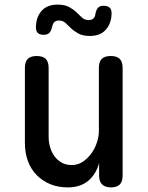

<svg xmlns="http://www.w3.org/2000/svg" viewBox="-20 -803 640 833"><path d="M409 -234V-508Q409 -535 421.5 -547.5Q434 -560 461 -560Q487 -560 499.5 -547.5Q512 -535 512 -508V-41Q512 -15 499.5 -2.5Q487 10 462 10Q437 10 423.5 -2.5Q410 -15 410 -41V-95Q396 -46 362 -18Q328 10 274 10Q232 10 198 -4Q164 -18 139 -43.5Q114 -69 101 -104.5Q88 -140 88 -183V-508Q88 -535 100.5 -547.5Q113 -560 139 -560Q166 -560 178.5 -547.5Q191 -535 191 -508V-210Q191 -186 197.5 -164Q204 -142 216.5 -125Q229 -108 247.5 -97.5Q266 -87 292 -87Q318 -87 339.5 -101.5Q361 -116 376.5 -137.5Q392 -159 400.5 -185Q409 -211 409 -234ZM206 -686Q202 -668 193.5 -660Q185 -652 170 -652Q152 -652 143.5 -660.5Q135 -669 136 -687Q137 -730 161 -756.5Q185 -783 230 -783Q261 -783 280 -772.5Q299 -762 312 -749.5Q325 -737 336 -726.5Q347 -716 365 -716Q373 -716 378.5 -718.5Q384 -721 387 -724.5Q390 -728 392 -733.5Q394 -739 394 -744Q398 -762 406 -770Q414 -778 429 -778Q447 -778 456 -769.5Q465 -761 464 -743Q463 -701 439 -674Q415 -647 370 -647Q339 -647 320 -657.5Q301 -668 288 -680.5Q275 -693 264 -703.5Q253 -714 235 -714Q228 -714 222.5 -711.5Q217 -709 214 -705.5Q211 -702 209 -696.5Q207 -691 206 -686Z"/></svg>

Font: Maple Mono Normal NL Medium
Style: Regular
Weight: 500
Monospace: yes
Designer: subframe7536
Version: Version 7.000